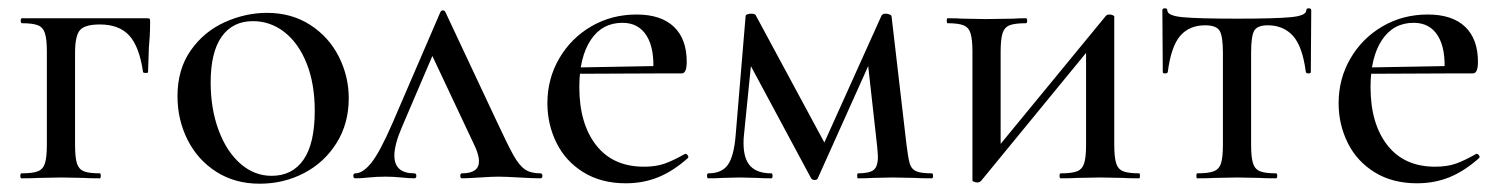

<svg xmlns="http://www.w3.org/2000/svg" viewBox="-20 -430 3624 463"><path d="M342 -377Q342 -357 341 -341.5Q340 -326 339 -315L337 -256Q337 -254 331.5 -254Q326 -254 325 -256Q316 -318 291.5 -344.5Q267 -371 221 -371Q184 -371 172.5 -357Q161 -343 161 -303V-81Q161 -50 165.5 -36Q170 -22 182 -17Q194 -12 221 -12Q223 -12 223 -6Q223 0 221 0Q195 0 181 -1L128 -2L74 -1Q59 0 32 0Q29 0 29 -6Q29 -12 32 -12Q59 -12 71.5 -17Q84 -22 88.5 -36.5Q93 -51 93 -81V-305Q93 -335 88.5 -349.5Q84 -364 71.5 -369Q59 -374 33 -374Q30 -374 30 -380Q30 -386 33 -386H334Q340 -386 341 -384.5Q342 -383 342 -377Z M408 -198Q408 -263 440 -308.5Q472 -354 522 -376.5Q572 -399 624 -399Q683 -399 728 -370Q773 -341 797 -293.5Q821 -246 821 -193Q821 -132 791.5 -85Q762 -38 713 -12.5Q664 13 606 13Q547 13 502 -15.5Q457 -44 432.5 -92.5Q408 -141 408 -198ZM739 -163Q739 -228 719.5 -277Q700 -326 666 -352.5Q632 -379 590 -379Q541 -379 514.5 -341.5Q488 -304 488 -231Q488 -168 507 -116.5Q526 -65 559.5 -35.5Q593 -6 635 -6Q685 -6 712 -45Q739 -84 739 -163Z M837 -12Q855 -12 875.5 -37.5Q896 -63 926 -132L1042 -401Q1044 -405 1048 -405Q1052 -405 1054 -401L1178 -137Q1205 -79 1218.5 -55Q1232 -31 1246 -21.5Q1260 -12 1283 -12Q1288 -12 1288 -6Q1288 0 1283 0Q1266 0 1232 -2Q1198 -4 1182 -4Q1167 -4 1137 -2Q1107 0 1094 0Q1090 0 1090 -6Q1090 -12 1094 -12Q1135 -12 1135 -41Q1135 -58 1122 -84L1017 -307L1047 -352L949 -123Q931 -81 931 -55Q931 -12 979 -12Q984 -12 984 -6Q984 0 979 0Q968 0 948 -2Q928 -4 910 -4Q889 -4 869 -2Q851 0 837 0Q832 0 832 -6Q832 -12 837 -12Z M1300 -181Q1300 -240 1328.5 -289Q1357 -338 1406 -366.5Q1455 -395 1515 -395Q1574 -395 1605 -365.5Q1636 -336 1636 -281Q1636 -253 1624 -253H1555Q1559 -312 1539.5 -343.5Q1520 -375 1481 -375Q1432 -375 1404.5 -333.5Q1377 -292 1377 -220Q1377 -132 1417.5 -80Q1458 -28 1533 -28Q1562 -28 1583 -35.5Q1604 -43 1632 -59H1633Q1636 -59 1638.5 -55.5Q1641 -52 1639 -49Q1603 -17 1567 -2.5Q1531 12 1489 12Q1430 12 1387 -14.5Q1344 -41 1322 -85.5Q1300 -130 1300 -181ZM1353 -267 1577 -271V-253L1354 -252Z M2227 0Q2200 0 2185 -1L2133 -2L2084 -1Q2072 0 2049 0Q2047 0 2047 -6Q2047 -12 2049 -12Q2076 -12 2086.5 -20Q2097 -28 2097 -52Q2097 -59 2095 -79L2071 -294L2107 -345L1952 0Q1951 4 1944 4Q1939 4 1936 0L1783 -285L1796 -323L1774 -104Q1773 -97 1773 -85Q1773 -47 1789.5 -29.5Q1806 -12 1840 -12Q1843 -12 1843 -6Q1843 0 1840 0Q1818 0 1806 -1L1764 -2L1722 -1Q1710 0 1688 0Q1685 0 1685 -6Q1685 -12 1688 -12Q1721 -12 1735.5 -33Q1750 -54 1754 -104L1778 -391Q1778 -394 1782.5 -395.5Q1787 -397 1792 -397Q1799 -397 1802 -394L1974 -75L1956 -60L2106 -393Q2109 -397 2115 -397Q2121 -397 2125.5 -395Q2130 -393 2130 -390L2166 -81Q2170 -48 2174 -35Q2178 -22 2189.5 -17Q2201 -12 2227 -12Q2230 -12 2230 -6Q2230 0 2227 0Z M2325 5V-305Q2325 -335 2320.5 -349.5Q2316 -364 2303.5 -369Q2291 -374 2265 -374Q2263 -374 2263 -380Q2263 -386 2265 -386Q2288 -386 2301 -385L2358 -384L2424 -385Q2435 -386 2454 -386Q2457 -386 2457 -380Q2457 -374 2454 -374Q2427 -374 2414.5 -369Q2402 -364 2397.5 -349.5Q2393 -335 2393 -305V-63L2365 -49L2647 -392Q2650 -395 2655 -395Q2659 -395 2663 -393.5Q2667 -392 2667 -390V-81Q2667 -51 2671.5 -36.5Q2676 -22 2688.5 -17Q2701 -12 2727 -12Q2729 -12 2729 -6Q2729 0 2727 0Q2701 0 2687 -1L2634 -2L2578 -1Q2563 0 2538 0Q2535 0 2535 -6Q2535 -12 2538 -12Q2565 -12 2577.5 -17Q2590 -22 2594.5 -36.5Q2599 -51 2599 -81V-326L2629 -339L2346 6Q2342 10 2337 10Q2333 10 2329 8.5Q2325 7 2325 5Z M2867 -12Q2894 -12 2907 -17Q2920 -22 2924.5 -36.5Q2929 -51 2929 -81V-303Q2929 -343 2921 -356Q2913 -369 2886 -369Q2848 -369 2826 -343.5Q2804 -318 2796 -256Q2795 -253 2789.5 -253Q2784 -253 2784 -256L2783 -405Q2783 -410 2789 -410Q2795 -410 2795 -405Q2795 -392 2832.5 -388.5Q2870 -385 2964 -385Q3054 -385 3092 -388.5Q3130 -392 3130 -405Q3130 -410 3136 -410Q3142 -410 3142 -405L3141 -256Q3141 -253 3135.5 -253Q3130 -253 3129 -256Q3121 -318 3098 -343.5Q3075 -369 3037 -369Q3012 -369 3004.5 -356Q2997 -343 2997 -303V-81Q2997 -51 3001.5 -36.5Q3006 -22 3018.5 -17Q3031 -12 3057 -12Q3060 -12 3060 -6Q3060 0 3057 0Q3031 0 3016 -1L2964 -2L2910 -1Q2895 0 2867 0Q2865 0 2865 -6Q2865 -12 2867 -12Z M3208 -181Q3208 -240 3236.5 -289Q3265 -338 3314 -366.5Q3363 -395 3423 -395Q3482 -395 3513 -365.5Q3544 -336 3544 -281Q3544 -253 3532 -253H3463Q3467 -312 3447.5 -343.5Q3428 -375 3389 -375Q3340 -375 3312.5 -333.5Q3285 -292 3285 -220Q3285 -132 3325.5 -80Q3366 -28 3441 -28Q3470 -28 3491 -35.5Q3512 -43 3540 -59H3541Q3544 -59 3546.5 -55.5Q3549 -52 3547 -49Q3511 -17 3475 -2.5Q3439 12 3397 12Q3338 12 3295 -14.5Q3252 -41 3230 -85.5Q3208 -130 3208 -181ZM3261 -267 3485 -271V-253L3262 -252Z"/></svg>

Font: Cormorant Garamond Medium
Style: Regular
Weight: 500
Designer: Christian Thalmann (Catharsis Fonts)
Foundry: Catharsis Fonts
Version: Version 4.000